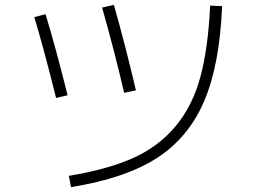

<svg xmlns="http://www.w3.org/2000/svg" viewBox="-20 -739 1040 784"><path d="M887 -714Q877 -473 813 -324.5Q749 -176 619.5 -93Q490 -10 270 25L261 -21Q419 -47 523 -93.5Q627 -140 696.5 -223Q766 -306 798 -424Q830 -542 838 -716ZM120 -669 166 -681Q208 -543 256 -350L209 -339Q156 -551 120 -669ZM397 -708 445 -719Q492 -554 535 -370L487 -360Q447 -532 397 -708Z"/></svg>

Font: M PLUS 1p Light
Style: Regular
Weight: 300
Version: Version 1.061